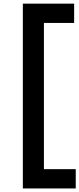

<svg xmlns="http://www.w3.org/2000/svg" viewBox="-20 -830 447 1080"><path d="M397 -809.5V-701H227V121.5H406V230H108.5V-809.5Z"/></svg>

Font: Hepta Slab SemiBold
Style: Regular
Weight: 600
Designer: Michael LaGattuta
Foundry: Michael LaGattuta
Version: Version 1.102